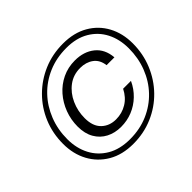

<svg xmlns="http://www.w3.org/2000/svg" viewBox="-161 -911 1124 1124"><g transform="rotate(-45 401.0 -349.5)"><path d="M357 4Q267 4 202 -34Q137 -72 101.5 -137.5Q66 -203 66 -287Q66 -374 97.5 -449.5Q129 -525 186 -582Q243 -639 318 -671Q393 -703 481 -703Q571 -703 636 -665.5Q701 -628 736 -563Q771 -498 771 -415Q771 -328 739.5 -252Q708 -176 652 -118.5Q596 -61 520.5 -28.5Q445 4 357 4ZM377 -117Q326 -117 285.5 -138Q245 -159 221.5 -199.5Q198 -240 198 -298Q198 -355 217.5 -406.5Q237 -458 272 -498Q307 -538 355 -561Q403 -584 460 -584Q534 -584 582.5 -545Q631 -506 637 -433H572Q566 -482 532.5 -506.5Q499 -531 451 -531Q394 -531 351.5 -499Q309 -467 285.5 -415Q262 -363 262 -304Q262 -237 297.5 -203Q333 -169 387 -169Q437 -169 478 -194Q519 -219 543 -267H608Q587 -221 551.5 -187Q516 -153 471.5 -135Q427 -117 377 -117ZM363 -29Q445 -29 513 -58.5Q581 -88 630.5 -140Q680 -192 707 -261.5Q734 -331 734 -411Q734 -486 704 -544.5Q674 -603 616.5 -637Q559 -671 477 -671Q394 -671 325.5 -641.5Q257 -612 207.5 -560Q158 -508 130.5 -438.5Q103 -369 103 -289Q103 -214 133.5 -155.5Q164 -97 222 -63Q280 -29 363 -29Z"/></g></svg>

Font: DM Sans Light
Style: Italic
Weight: 300
Italic angle: -10°
Designer: Colophon Foundry, Jonny Pinhorn
Foundry: Colophon Foundry
Version: Version 4.004;gftools[0.9.30]